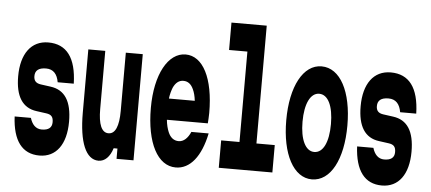

<svg xmlns="http://www.w3.org/2000/svg" viewBox="-55 -973 2510 1117"><g transform="rotate(5 1200.0 -414.0)"><path d="M45 -194C52 -53 107 20 208 20C305 20 363 -58 363 -191C363 -310 322 -374 238 -385L180 -393C152 -397 139 -411 139 -438C139 -471 160 -488 203 -488C246 -488 269 -461 277 -414H371C367 -565 310 -640 203 -640C103 -640 45 -560 45 -429C45 -312 86 -247 169 -236L227 -228C256 -224 268 -211 268 -180C268 -148 248 -132 208 -132C173 -132 151 -157 140 -194Z M657 -620V-280C657 -191 637 -144 597 -144C557 -144 537 -191 537 -280V-620H438V-250C438 -78 479 20 553 20C590 20 619 -9 635 -60H657V0H756V-620Z M1168 -252C1169 -268 1171 -292 1171 -313C1171 -516 1106 -640 1005 -640C903 -640 830 -509 830 -313C830 -108 898 20 1004 20C1088 20 1150 -58 1178 -194H1077C1061 -157 1037 -134 1008 -134C980 -134 959 -150 946 -181C938 -200 932 -223 929 -252ZM930 -376C933 -401 939 -422 946 -440C960 -471 980 -486 1005 -486C1032 -486 1051 -471 1064 -442C1072 -425 1078 -403 1081 -376Z M1254 -688H1361V-160H1254V0H1567V-160H1460V-848H1254Z M1799 20C1908 20 1978 -112 1978 -310C1978 -508 1908 -640 1799 -640C1692 -640 1621 -508 1621 -310C1621 -112 1692 20 1799 20ZM1799 -140C1748 -140 1716 -205 1716 -310C1716 -415 1748 -480 1799 -480C1851 -480 1882 -415 1882 -310C1882 -205 1851 -140 1799 -140Z M2045 -194C2052 -53 2107 20 2208 20C2305 20 2363 -58 2363 -191C2363 -310 2322 -374 2238 -385L2180 -393C2152 -397 2139 -411 2139 -438C2139 -471 2160 -488 2203 -488C2246 -488 2269 -461 2277 -414H2371C2367 -565 2310 -640 2203 -640C2103 -640 2045 -560 2045 -429C2045 -312 2086 -247 2169 -236L2227 -228C2256 -224 2268 -211 2268 -180C2268 -148 2248 -132 2208 -132C2173 -132 2151 -157 2140 -194Z"/></g></svg>

Font: Yard Headline
Style: Regular
Weight: 400
Monospace: yes
Designer: Roman Shamin
Foundry: Evil Martians
Version: Version 1.000